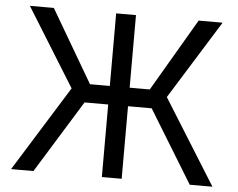

<svg xmlns="http://www.w3.org/2000/svg" viewBox="-52 -789 1052 850"><g transform="rotate(5 474.5 -363.5)"><path d="M518.5 -727.3V-404.8H608L796.9 -727.3H903.4L686.1 -377.8L921.9 0H821L623.6 -322.4H518.5V0H430.4V-322.4H325.3L126.4 0H27L262.8 -379.3L46.9 -727.3H153.4L342.3 -404.8H430.4V-727.3Z"/></g></svg>

Font: Inter UI
Style: Regular
Weight: 400
Designer: Rasmus Andersson
Foundry: rsms
Version: 3.2;8d6f07862